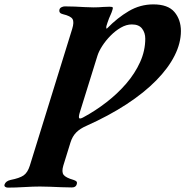

<svg xmlns="http://www.w3.org/2000/svg" viewBox="-122 -684 854 885"><path d="M-85.8 180.8Q-93.1 180.8 -98.1 177.1Q-103.1 173.4 -101.1 166.5Q-95.5 150.4 -72.8 145.3Q-32.2 137.4 -13.5 124.7Q5.1 112 15.3 80.1L210.7 -550.6Q220.5 -582.1 212.4 -596.1Q204.3 -610.1 167.7 -618.7Q148 -623.1 152.2 -640.4Q154.2 -647.2 161.9 -650.9Q169.5 -654.6 176.8 -654.6Q199.7 -654.6 223.1 -653.6Q246.5 -652.6 268.3 -651.3Q290 -650 308.4 -650Q320 -650 331.2 -650.5Q342.4 -651 354.9 -652Q367.4 -653 382.9 -653Q396.7 -653 397.8 -649.3Q398.9 -645.5 396.1 -637.9Q392.9 -627 388.7 -618Q384.4 -609 380.7 -599.7Q377 -590.5 373 -578.3L368.6 -564.2Q367.4 -559.5 368 -554.8Q368.5 -550 372.5 -554Q419 -601.8 471.6 -632.8Q524.2 -663.8 584.8 -663.8Q652.3 -663.8 682 -628.7Q711.7 -593.6 711.9 -541Q711.9 -485.3 682.9 -427.8Q654 -370.2 598.2 -313.4Q542.5 -256.6 461.2 -203.4Q379.9 -150.3 275.4 -103.5Q246.8 -91.1 229.3 -73.4Q211.8 -55.8 203 -27.7L169.7 79.8Q161.3 108.4 171.1 121.7Q180.9 135 216.9 145.3Q226.3 148.3 230.3 152.3Q234.4 156.3 231.6 165.7Q227.6 180 209.4 180Q187.3 180 160.9 178.9Q134.5 177.8 108.6 176.8Q82.8 175.8 62.2 175.8Q31 175.8 -10.2 178.3Q-51.4 180.8 -85.8 180.8ZM262.2 -143.3Q317.5 -173 368.6 -212.6Q419.8 -252.2 459.9 -298.7Q500 -345.3 523.8 -397.8Q547.6 -450.3 547.6 -505.8Q547.6 -532.8 532.9 -552.1Q518.2 -571.4 485.7 -571.4Q460.4 -571.4 435.1 -556.7Q409.7 -542.1 387.6 -519.6Q365.4 -497.1 349.4 -472.3Q333.4 -447.4 327.1 -427L245.1 -163.4Q239.2 -142.3 243.6 -138.8Q248.1 -135.4 262.2 -143.3Z"/></svg>

Font: EB Garamond
Style: Italic
Weight: 400
Italic angle: -17.2°
Designer: Georg Duffner and Octavio Pardo
Foundry: Georg Duffner
Version: Version 1.001